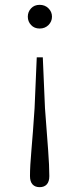

<svg xmlns="http://www.w3.org/2000/svg" viewBox="-20 -542 329 794"><path d="M144 -522Q166 -522 180.5 -507.5Q195 -493 195 -473Q195 -453 180.5 -438.5Q166 -424 144 -424Q122 -424 108.5 -438.5Q95 -453 95 -473Q95 -493 108.5 -507.5Q122 -522 144 -522ZM144 232Q125 232 114.5 220.5Q104 209 104 186Q104 145 110 78Q116 11 123 -95L132 -305H157L166 -95Q174 11 179 78Q184 145 184 186Q184 209 173.5 220.5Q163 232 144 232Z"/></svg>

Font: Noto Serif JP
Style: Regular
Weight: 200
Designer: Ryoko NISHIZUKA 西塚涼子 (kana & ideographs); Frank Grießhammer (Latin, Greek & Cyrillic); Wenlong ZHANG 张文龙 (bopomofo); San
Foundry: Adobe
Version: Version 2.001;hotconv 1.1.0;makeotfexe 2.6.0